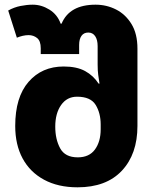

<svg xmlns="http://www.w3.org/2000/svg" viewBox="-20 -790 666 820"><path d="M311 10Q228 10 168 -22.5Q108 -55 76.5 -113.5Q45 -172 45 -252Q45 -375 102 -440.5Q159 -506 252 -506Q308 -506 343.5 -486.5Q379 -467 401 -433H405Q402 -452 399.5 -470Q397 -488 397 -514V-593Q397 -620 386.5 -635.5Q376 -651 357 -651Q338 -651 328 -637Q318 -623 318 -598V-559H154V-584Q154 -615 138.5 -627.5Q123 -640 102 -640Q90 -640 77 -637Q64 -634 52 -629L15 -745Q40 -759 67.5 -764.5Q95 -770 120 -770Q157 -770 191 -749Q225 -728 239 -689H243Q277 -770 388 -770Q435 -770 475.5 -749.5Q516 -729 541.5 -687.5Q567 -646 567 -582V-252Q567 -132 500.5 -61Q434 10 311 10ZM312 -118Q361 -118 385.5 -151.5Q410 -185 410 -238V-258Q410 -307 388.5 -342Q367 -377 309 -377Q266 -377 241 -341.5Q216 -306 216 -249Q216 -195 237 -156.5Q258 -118 312 -118Z"/></svg>

Font: Noto Sans Georgian ExtraBold
Style: Regular
Weight: 800
Designer: Monotype Design Team, Akaki Razmadze
Foundry: Google LLC
Version: Version 2.005; ttfautohint (v1.8.4.7-5d5b)